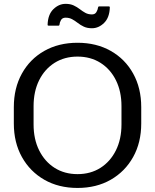

<svg xmlns="http://www.w3.org/2000/svg" viewBox="-20 -934 785 972"><path d="M50 -309V-391.5Q50 -488 90.8 -561.5Q131.5 -635 204.2 -676.2Q277 -717.5 372.5 -717.5Q468 -717.5 540.8 -676.2Q613.5 -635 654.2 -561.5Q695 -488 695 -391.5V-309Q695 -212.5 654 -139Q613 -65.5 540.5 -24Q468 17.5 372.5 17.5Q277 17.5 204.5 -24Q132 -65.5 91 -139Q50 -212.5 50 -309ZM150 -304Q150 -229.5 178.2 -172.8Q206.5 -116 256.5 -84.2Q306.5 -52.5 372.5 -52.5Q438.5 -52.5 488.5 -84.2Q538.5 -116 566.8 -172.8Q595 -229.5 595 -304V-396.5Q595 -471 567 -527.5Q539 -584 488.8 -615.8Q438.5 -647.5 372.5 -647.5Q306.5 -647.5 256.2 -615.8Q206 -584 178 -527.5Q150 -471 150 -396.5ZM312 -844.5Q296 -844.5 289 -832.8Q282 -821 281 -808.5Q280.5 -804 276 -804H226Q221 -804 221 -808.5Q222.5 -860.5 250.2 -887.5Q278 -914.5 312 -914.5Q336 -914.5 353 -906.5Q370 -898.5 383.8 -887.8Q397.5 -877 412 -869Q426.5 -861 445.5 -861Q461 -861 468 -872.8Q475 -884.5 476.5 -896.5Q477 -901.5 481.5 -901.5H531Q536 -901.5 536 -896.5Q534.5 -845 507 -818Q479.5 -791 445.5 -791Q421.5 -791 404.5 -799Q387.5 -807 373.8 -817.8Q360 -828.5 345.5 -836.5Q331 -844.5 312 -844.5Z"/></svg>

Font: MFEK Sans
Style: Regular
Weight: 400
Designer: Owen Earl
Foundry: indestructible type*
Version: Version 0.001; ttfautohint (v1.8.4.7-5d5b)